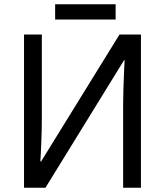

<svg xmlns="http://www.w3.org/2000/svg" viewBox="-20 -875 767 895"><path d="M175 -714V-322Q175 -274 172.5 -210.5Q170 -147 168 -123H172L537 -714H637V0H554V-388Q554 -446 559 -558L561 -594H558L192 0H92V-714ZM519 -784H237V-855H519Z"/></svg>

Font: Noto Sans Display
Style: Regular
Weight: 400
Designer: Monotype Design team
Foundry: Monotype Imaging Inc.
Version: Version 1.000